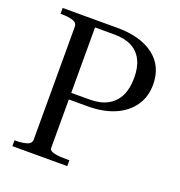

<svg xmlns="http://www.w3.org/2000/svg" viewBox="-129 -819 867 927"><g transform="rotate(20 305.0 -355.0)"><path d="M215 -56V-675H315Q368 -675 403.5 -656.5Q439 -638 457.5 -601.5Q476 -565 476 -511Q476 -456 457.5 -418Q439 -380 402 -359.5Q365 -339 310 -339H185V-305H312Q391 -305 449.5 -330Q508 -355 540.5 -401.5Q573 -448 573 -511Q573 -606 504.5 -658Q436 -710 317 -710H36V-680H42Q74 -680 98 -673Q122 -666 122 -644V-66Q122 -44 98 -37Q74 -30 42 -30H36V0H318V-30H300Q286 -30 271 -31Q256 -32 243.5 -34.5Q231 -37 223 -42Q215 -47 215 -56Z"/></g></svg>

Font: Roboto Serif 144pt
Style: Regular
Weight: 400
Version: Version 1.008